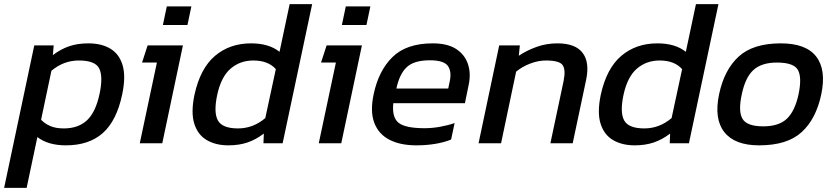

<svg xmlns="http://www.w3.org/2000/svg" viewBox="-59 -694 4048 930"><path d="M-39 216 107 -474H201L197 -427Q235 -456 276 -470Q317 -484 369 -484Q433 -484 476 -458Q519 -432 535 -377.5Q551 -323 533 -237Q506 -109 439 -49.5Q372 10 260 10Q174 10 122 -30L70 216ZM250 -72Q320 -72 362 -111Q404 -150 423 -238Q441 -322 422 -361.5Q403 -401 323 -401Q249 -401 190 -351L140 -114Q158 -95 184.5 -83.5Q211 -72 250 -72Z M730 -573 749 -663H868L849 -573ZM618 0 701 -391H629L656 -474H827L727 0Z M1047 10Q986 10 942.5 -15.5Q899 -41 882 -95Q865 -149 883 -235Q911 -363 982.5 -423.5Q1054 -484 1157 -484Q1244 -484 1295 -443L1344 -674H1453L1310 0H1217L1219 -47Q1181 -18 1140 -4Q1099 10 1047 10ZM1094 -72Q1167 -72 1226 -122L1277 -359Q1240 -401 1168 -401Q1104 -401 1058 -361.5Q1012 -322 993 -234Q975 -149 996.5 -110.5Q1018 -72 1094 -72Z M1597 -573 1616 -663H1735L1716 -573ZM1485 0 1568 -391H1496L1523 -474H1694L1594 0Z M1958 10Q1880 10 1827.5 -17Q1775 -44 1754 -99Q1733 -154 1751 -238Q1775 -352 1842.5 -418Q1910 -484 2037 -484Q2108 -484 2150 -457Q2192 -430 2207.5 -384Q2223 -338 2211 -282L2193 -194H1846Q1839 -125 1872 -99Q1905 -73 1998 -73Q2034 -73 2073 -80Q2112 -87 2143 -98L2126 -18Q2091 -4 2048 3Q2005 10 1958 10ZM1861 -265H2112L2119 -298Q2130 -347 2110.5 -374.5Q2091 -402 2023 -402Q1947 -402 1911.5 -369Q1876 -336 1861 -265Z M2259 0 2359 -474H2459L2454 -424Q2491 -449 2539 -466.5Q2587 -484 2641 -484Q2728 -484 2763 -438Q2798 -392 2780 -307L2715 0H2607L2671 -302Q2682 -357 2666 -379Q2650 -401 2585 -401Q2548 -401 2509 -386Q2470 -371 2441 -347L2368 0Z M3015 10Q2954 10 2910.5 -15.5Q2867 -41 2850 -95Q2833 -149 2851 -235Q2879 -363 2950.5 -423.5Q3022 -484 3125 -484Q3212 -484 3263 -443L3312 -674H3421L3278 0H3185L3187 -47Q3149 -18 3108 -4Q3067 10 3015 10ZM3062 -72Q3135 -72 3194 -122L3245 -359Q3208 -401 3136 -401Q3072 -401 3026 -361.5Q2980 -322 2961 -234Q2943 -149 2964.5 -110.5Q2986 -72 3062 -72Z M3618 10Q3500 10 3449.5 -54Q3399 -118 3424 -237Q3449 -356 3519 -420Q3589 -484 3723 -484Q3845 -484 3894.5 -420Q3944 -356 3919 -237Q3894 -118 3824 -54Q3754 10 3618 10ZM3638 -82Q3713 -82 3752 -118.5Q3791 -155 3809 -237Q3826 -319 3806 -355Q3786 -391 3704 -391Q3630 -391 3590.5 -355Q3551 -319 3534 -237Q3516 -155 3537.5 -118.5Q3559 -82 3638 -82Z"/></svg>

Font: Kanit
Style: Italic
Weight: 400
Italic angle: -12°
Designer: Katatrad Team
Foundry: CadsonDemak
Version: Version 2.000; ttfautohint (v1.8.3)